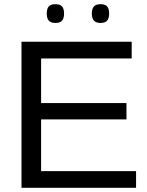

<svg xmlns="http://www.w3.org/2000/svg" viewBox="-20 -900 703 920"><path d="M83 0V-700H611V-620H177V-406H586V-328H177V-80H632V0ZM462 -790Q440 -790 430 -801.5Q420 -813 420 -835Q420 -858 430 -869Q440 -880 462 -880Q484 -880 493.5 -869Q503 -858 503 -835Q503 -813 493.5 -801.5Q484 -790 462 -790ZM246 -790Q223 -790 213.5 -801.5Q204 -813 204 -835Q204 -858 213.5 -869Q223 -880 246 -880Q268 -880 277.5 -869Q287 -858 287 -835Q287 -813 277.5 -801.5Q268 -790 246 -790Z"/></svg>

Font: Georama SemiExpanded
Style: Regular
Weight: 400
Width: 6
Designer: Jean-Baptiste Levee
Foundry: Production Type
Version: Version 1.001